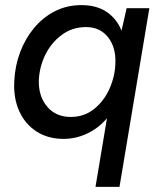

<svg xmlns="http://www.w3.org/2000/svg" viewBox="-20 -532 635 752"><path d="M229 12Q168 12 123 -17Q78 -46 55 -97.5Q32 -149 36 -216Q39 -275 59 -328Q79 -381 113.5 -422.5Q148 -464 195 -488Q242 -512 299 -512Q358 -512 397.5 -485.5Q437 -459 456 -412L476 -500H565L448 200H354L399 -69Q365 -29 320.5 -8.5Q276 12 229 12ZM257 -74Q310 -74 349 -105.5Q388 -137 409.5 -186Q431 -235 432 -286Q434 -348 402.5 -387Q371 -426 317 -426Q263 -426 221.5 -395Q180 -364 157 -316.5Q134 -269 132 -216Q131 -154 165 -114Q199 -74 257 -74Z"/></svg>

Font: Figtree Medium
Style: Italic
Weight: 500
Italic angle: -9.5°
Foundry: Erik Kennedy
Version: Version 2.001; ttfautohint (v1.8.4.7-5d5b);gftools[0.9.27]